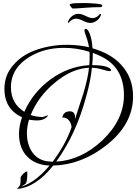

<svg xmlns="http://www.w3.org/2000/svg" viewBox="-20 -1051 896 1264"><path d="M90 193Q99 186 105.5 177.5Q112 169 114 159Q115 155 115.5 145Q116 135 116 117V115Q121 105 134.5 91.5Q148 78 157 78Q160 79 160 81Q160 144 150 157L120 178Q214 149 306 39Q213 35 159 -20.5Q105 -76 105 -170Q105 -221 125 -279Q9 -333 9 -466Q9 -557 68 -623Q121 -686 209 -719Q257 -737 310.5 -746.5Q364 -756 422 -756Q459 -756 495.5 -752Q532 -748 566 -740Q562 -764 555 -787.5Q548 -811 539 -835Q536 -844 536 -850Q536 -861 544 -861Q553 -861 562 -847Q584 -811 589 -733Q648 -716 696 -689Q744 -662 778 -624Q856 -540 856 -416Q856 -234 682 -96Q520 33 330 39Q215 184 90 193ZM140 -315Q197 -443 312 -528Q432 -615 568 -622Q569 -635 569.5 -648Q570 -661 570 -673Q570 -683 570 -692.5Q570 -702 569 -710Q527 -723 485.5 -729.5Q444 -736 402 -736Q297 -736 215 -698Q52 -622 52 -476Q52 -370 140 -315ZM350 13Q514 4 654 -127Q796 -263 796 -424Q796 -608 643 -681Q630 -687 617.5 -692.5Q605 -698 591 -703V-695Q591 -679 590 -660.5Q589 -642 587 -622H592Q651 -622 681 -611.5Q711 -601 711 -589Q711 -583 698 -583Q694 -583 683 -585.5Q672 -588 655 -593Q620 -604 585 -605Q581 -562 571.5 -515Q562 -468 548 -418Q514 -291 464.5 -183.5Q415 -76 350 13ZM327 14Q368 -42 399.5 -98.5Q431 -155 451 -213Q450 -239 433 -259.5Q416 -280 390 -277Q398 -318 440 -318Q474 -318 474 -278Q474 -275 474 -271.5Q474 -268 473 -264Q487 -307 500.5 -349.5Q514 -392 528 -433Q543 -483 552.5 -525.5Q562 -568 566 -605Q452 -600 340 -506Q285 -460 246 -407.5Q207 -355 182 -294Q218 -281 261 -281Q266 -281 279 -286.5Q292 -292 295 -292L296 -291Q296 -288 288 -280Q265 -258 224 -258Q211 -258 197.5 -259.5Q184 -261 171 -263Q157 -215 157 -174Q157 -108 186 -59Q218 -5 280 9Q291 11 302.5 12Q314 13 327 14ZM574 -900Q559 -900 543 -907Q527 -914 511.5 -921Q496 -928 483 -928Q465 -928 451.5 -919Q438 -910 433 -901Q425 -901 427 -906Q435 -930 454.5 -945Q474 -960 496 -960Q512 -960 528 -953Q544 -946 559.5 -939Q575 -932 588 -932Q605 -932 619.5 -941.5Q634 -951 637 -959Q646 -959 646 -955Q637 -930 617 -915Q597 -900 574 -900ZM459 -995Q455 -995 447 -1005.5Q439 -1016 438 -1022L440 -1023Q449 -1028 468.5 -1029.5Q488 -1031 509 -1031Q530 -1031 540 -1031Q551 -1031 569.5 -1030Q588 -1029 607.5 -1027.5Q627 -1026 640.5 -1023Q654 -1020 654 -1016Q654 -1014 651.5 -1009Q649 -1004 643 -1004Q618 -1004 593 -1003Q568 -1002 543 -1000Q523 -999 502.5 -997Q482 -995 459 -995Z"/></svg>

Font: Lavishly Yours
Style: Regular
Weight: 400
Designer: Robert E. Leuschke
Foundry: Robert E. Leuschke
Version: Version 1.010; ttfautohint (v1.8.3)